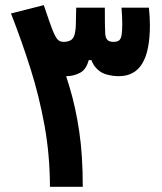

<svg xmlns="http://www.w3.org/2000/svg" viewBox="-20 -723 626 743"><path d="M173.3 0Q172.9 -123 152.6 -235.8Q132.3 -348.6 98.4 -456.1Q64.5 -563.5 22.5 -670.9L149.4 -703.1Q162.1 -665.5 169.7 -643.8Q177.2 -622.1 182.4 -609.1Q187.5 -596.2 193.4 -584.5Q197.8 -576.2 202.4 -570.8Q207 -565.4 213.1 -563.2Q219.2 -561 227.5 -561Q239.3 -561 250.7 -565.9Q262.2 -570.8 267.1 -584.5Q272.5 -601.1 273.4 -624.3Q274.4 -647.5 274.9 -693.4H385.7Q385.7 -648.4 386 -629.6Q386.2 -610.8 387.2 -592.3Q388.2 -576.7 395.5 -568.8Q402.8 -561 418.5 -561Q433.1 -561 440.4 -566.4Q447.8 -571.8 450.4 -586.7Q453.1 -601.6 453.1 -629.4Q453.1 -643.1 452.4 -658.7Q451.7 -674.3 450.2 -693.4H556.2Q558.1 -675.3 559.1 -658.7Q560.1 -642.1 560.1 -626Q560.1 -525.4 530.3 -476.8Q500.5 -428.2 439.5 -428.2Q414.1 -428.2 388.9 -435.8Q363.8 -443.4 346.2 -466.8Q328.6 -490.2 324.7 -537.1L350.1 -539.1Q348.6 -510.7 341.3 -490.2H323.2Q314 -454.1 289.6 -441.2Q265.1 -428.2 236.8 -428.2Q205.6 -428.2 179 -445.8Q152.3 -463.4 132.3 -511.2L198.7 -534.2Q227.1 -459.5 250 -383.1Q272.9 -306.6 286.6 -214.6Q300.3 -122.6 300.3 0Z"/></svg>

Font: Cascadia Mono
Style: Regular
Weight: 400
Monospace: yes
Designer: Aaron Bell
Foundry: Saja Typeworks
Version: Version 2404.023